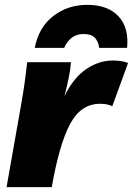

<svg xmlns="http://www.w3.org/2000/svg" viewBox="-20 -770 547 790"><path d="M442 -333Q422 -343 392 -343Q313 -343 268.5 -260Q224 -177 193 0H7L67 -340Q77 -396 82.5 -437.5Q88 -479 92 -514H272Q270 -485 262.5 -448.5Q255 -412 245 -374Q282 -450 334.5 -485.5Q387 -521 443 -521Q460 -521 475.5 -519Q491 -517 507 -511ZM388 -573Q385 -599 370.5 -614.5Q356 -630 324 -630Q269 -630 244 -573H123Q139 -657 198.5 -703.5Q258 -750 339 -750Q423 -750 467 -703.5Q511 -657 503 -573Z"/></svg>

Font: Livvic Black
Style: Italic
Weight: 900
Italic angle: -10°
Designer: Jacques Le Bailly, Baron von Fonthausen
Version: Version 1.001; ttfautohint (v1.8.2)